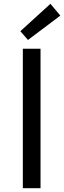

<svg xmlns="http://www.w3.org/2000/svg" viewBox="-20 -989 337 1009"><path d="M100 0H193V-733H100ZM127 -779 297 -907 245 -969 87 -825Z"/></svg>

Font: Noto Sans CJK JP Regular
Style: Regular
Weight: 400
Designer: Ryoko NISHIZUKA (kana & ideographs); Paul D. Hunt (Latin, Greek & Cyrillic); Wenlong ZHANG (bopomofo); Sandoll Communica
Foundry: Adobe Systems Incorporated
Version: Version 1.001;PS 1.001;hotconv 1.0.78;makeotf.lib2.5.61930